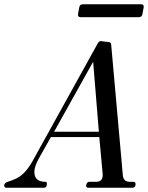

<svg xmlns="http://www.w3.org/2000/svg" viewBox="-66 -885 697 905"><path d="M315 -804Q299 -804 302 -820L308 -852Q311 -865 325 -865H598Q614 -865 611 -849L605 -817Q602 -804 588 -804ZM-36 0Q-46 0 -46 -12Q-46 -23 -30 -28Q17 -42 40.5 -63.5Q64 -85 86 -123L395 -681Q403 -694 412 -691L451 -686Q458 -682 458 -675L513 -59Q516 -28 545 -28H563Q573 -28 573 -17Q573 0 557 0H350Q340 0 340 -10Q340 -16 344 -22Q348 -28 355 -28H387Q420 -28 418 -64L402 -239H174L117 -138Q96 -100 96 -75Q96 -28 148 -28Q155 -28 155 -19Q155 0 141 0ZM189 -264H400L373 -594Z"/></svg>

Font: HK Venetian
Style: Italic
Weight: 400
Italic angle: -12°
Version: Version 1.000;PS 001.000;hotconv 1.0.88;makeotf.lib2.5.64775